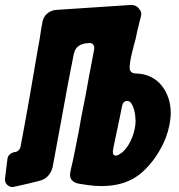

<svg xmlns="http://www.w3.org/2000/svg" viewBox="-71 -755 724 776"><path d="M-20 1Q-32 1 -41.5 -7.5Q-51 -16 -51 -31L-41 -112Q-40 -123 -32 -130.5Q-24 -138 -13 -140Q7 -142 12 -162Q31 -262 48.5 -362Q66 -462 83 -563Q88 -587 91.5 -612Q95 -637 100 -663Q103 -685 118.5 -699Q134 -713 156 -715L458 -735Q481 -735 492 -718Q500 -710 500 -698Q500 -696 498 -686Q493 -669 490 -654.5Q487 -640 485 -635L477 -597Q474 -587 470 -571.5Q466 -556 462 -539.5Q458 -523 455.5 -507.5Q453 -492 453 -482Q453 -458 480 -458Q513 -457 539 -444Q565 -431 582.5 -409Q600 -387 609.5 -359Q619 -331 619 -300Q619 -252 599 -198Q564 -112 502 -57.5Q440 -3 340 -3Q326 -3 312 -4Q298 -5 284 -7L245 -13Q212 -21 212 -49Q212 -59 225 -112L247 -222L257 -279Q268 -332 275.5 -372.5Q283 -413 288 -442L309 -552L310 -563Q310 -569 305.5 -575Q301 -581 293 -581Q237 -581 228 -539L227 -536Q214 -472 202 -407.5Q190 -343 178 -276L142 -81Q138 -63 126.5 -48Q115 -33 97 -27Q96 -26 78 -21.5Q60 -17 39 -12Q18 -7 -0.5 -3Q-19 1 -20 1ZM398 -126Q405 -126 415 -134L423 -139Q448 -161 462.5 -198Q477 -235 477 -267Q477 -275 475.5 -288Q474 -301 470 -314.5Q466 -328 459.5 -337.5Q453 -347 443 -347Q426 -347 422 -325L413 -280Q411 -269 408.5 -258.5Q406 -248 404 -237Q385 -151 385 -141Q385 -126 398 -126Z"/></svg>

Font: Bangerz 2
Style: Regular
Weight: 400
Designer: vernon adams
Foundry: Vernon Adams
Version: Version 2.10;December 28, 2023;FontCreator 13.0.0.2683 64-bi